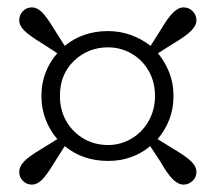

<svg xmlns="http://www.w3.org/2000/svg" viewBox="-20 -619 582 519"><path d="M272 -227Q306 -227 335 -244Q364 -261 381.5 -291.5Q399 -322 399 -360Q399 -398 381.5 -428Q364 -458 335 -474.5Q306 -491 272 -491Q218 -491 180 -454.5Q142 -418 142 -360Q142 -321 159.5 -291Q177 -261 206.5 -244Q236 -227 272 -227ZM406 -243 448 -217Q482 -197 496.5 -183Q511 -169 511 -154Q511 -140 500.5 -130Q490 -120 476 -120Q462 -120 447.5 -134Q433 -148 413 -183L386 -224Q338 -184 272 -184Q204 -184 155 -224L129 -183Q108 -148 94.5 -134Q81 -120 66 -120Q52 -120 42 -130Q32 -140 32 -154Q32 -169 45.5 -183Q59 -197 93 -217L135 -243Q115 -266 103.5 -295.5Q92 -325 92 -360Q92 -394 103.5 -423.5Q115 -453 135 -475L95 -501Q60 -522 46 -536Q32 -550 32 -564Q32 -579 42 -589Q52 -599 66 -599Q81 -599 94.5 -585Q108 -571 129 -536L155 -495Q204 -535 272 -535Q304 -535 333.5 -524.5Q363 -514 387 -495L413 -536Q433 -570 447.5 -584.5Q462 -599 476 -599Q491 -599 501 -588.5Q511 -578 511 -564Q511 -550 496.5 -535.5Q482 -521 448 -501L407 -475Q426 -452 437.5 -423Q449 -394 449 -360Q449 -325 437.5 -295.5Q426 -266 406 -243Z"/></svg>

Font: Shippori Mincho TTF
Style: Regular
Weight: 400
Version: Version 2.100